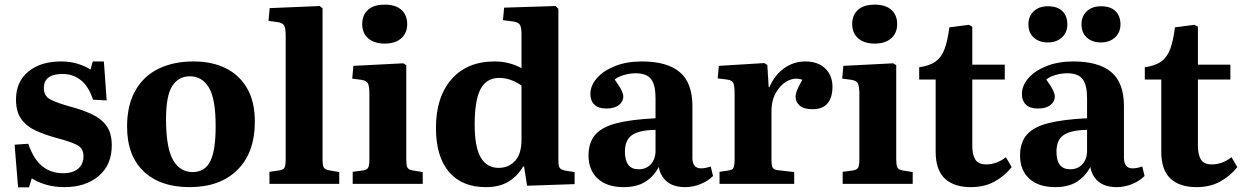

<svg xmlns="http://www.w3.org/2000/svg" viewBox="-20 -793 5359 828"><path d="M58 15 43 -169 102 -173Q125 -106 162.5 -76Q200 -46 252 -46Q294 -46 317 -65.5Q340 -85 340 -120Q340 -154 311 -168.5Q282 -183 224 -198Q176 -211 136 -229Q96 -247 72.5 -278.5Q49 -310 49 -364Q49 -440 102 -484Q155 -528 243 -528Q283 -528 315 -518Q347 -508 370 -493L380 -528H428L440 -360L381 -363Q363 -420 329 -447Q295 -474 250 -474Q169 -474 169 -413Q169 -379 197.5 -364Q226 -349 284 -333Q337 -319 377 -300Q417 -281 439.5 -250Q462 -219 462 -166Q462 -82 405.5 -34Q349 14 258 14Q215 14 179 3.5Q143 -7 117 -24L105 15Z M797 14Q671 14 599.5 -54Q528 -122 528 -247Q528 -339 563.5 -402Q599 -465 663.5 -496.5Q728 -528 815 -528Q894 -528 953 -499Q1012 -470 1045.5 -412.5Q1079 -355 1079 -269Q1079 -135 1004 -60.5Q929 14 797 14ZM811 -51Q863 -51 886.5 -97Q910 -143 910 -248Q910 -368 880.5 -416Q851 -464 799 -464Q750 -464 723 -422.5Q696 -381 696 -278Q696 -158 725.5 -104.5Q755 -51 811 -51Z M1142 0V-52L1184 -58Q1202 -61 1207 -70Q1212 -79 1212 -107V-638Q1212 -671 1205.5 -683Q1199 -695 1174 -698L1138 -703L1143 -758L1359 -767L1371 -757V-105Q1371 -80 1376.5 -70.5Q1382 -61 1402 -58L1443 -51V0Z M1639 -605Q1594 -605 1568 -627.5Q1542 -650 1542 -689Q1542 -728 1567 -750.5Q1592 -773 1639 -773Q1686 -773 1711 -750.5Q1736 -728 1736 -689Q1736 -650 1710 -627.5Q1684 -605 1639 -605ZM1501 0V-52L1546 -58Q1563 -61 1568 -70.5Q1573 -80 1573 -106V-388Q1573 -421 1566.5 -433.5Q1560 -446 1537 -449L1499 -454L1504 -509L1719 -520L1732 -512V-105Q1732 -82 1736.5 -71.5Q1741 -61 1760 -58L1803 -51V0Z M2075 14Q1972 14 1916 -52Q1860 -118 1860 -242Q1860 -374 1927 -451Q1994 -528 2113 -528Q2147 -528 2176.5 -520Q2206 -512 2229 -499V-647Q2229 -676 2221.5 -687Q2214 -698 2188 -701L2149 -706L2154 -760L2376 -767L2388 -755V-101Q2388 -78 2393.5 -69.5Q2399 -61 2419 -57L2458 -51V1L2253 8L2240 -75H2236Q2213 -35 2174 -10.5Q2135 14 2075 14ZM2130 -69Q2174 -69 2201.5 -99.5Q2229 -130 2229 -190V-424Q2208 -439 2183.5 -448Q2159 -457 2133 -457Q2078 -457 2052.5 -409Q2027 -361 2027 -256Q2027 -158 2053.5 -113.5Q2080 -69 2130 -69Z M2669 14Q2598 14 2558 -22.5Q2518 -59 2518 -122Q2518 -179 2547.5 -212.5Q2577 -246 2640.5 -262Q2704 -278 2807 -283V-370Q2807 -426 2788 -451.5Q2769 -477 2721 -477Q2696 -477 2670.5 -469.5Q2645 -462 2631 -450Q2652 -421 2660 -404Q2668 -387 2668 -377Q2668 -355 2649 -340Q2630 -325 2595 -325Q2560 -325 2543 -342Q2526 -359 2526 -387Q2526 -424 2554 -456Q2582 -488 2632 -508Q2682 -528 2748 -528Q2857 -528 2911.5 -482Q2966 -436 2966 -335V-113Q2966 -67 3003 -67Q3022 -67 3045 -75L3055 -34Q3033 -12 3000.5 1Q2968 14 2935 14Q2885 14 2856.5 -9.5Q2828 -33 2821 -73Q2800 -33 2763.5 -9.5Q2727 14 2669 14ZM2734 -63Q2767 -63 2787 -85Q2807 -107 2807 -143V-233Q2738 -232 2706.5 -211Q2675 -190 2675 -139Q2675 -63 2734 -63Z M3083 0V-52L3123 -58Q3139 -60 3143.5 -70Q3148 -80 3148 -106V-389Q3148 -421 3143 -434Q3138 -447 3115 -450L3075 -455L3080 -509L3276 -521L3289 -513L3295 -417H3298Q3321 -470 3362 -499Q3403 -528 3453 -528Q3507 -528 3538.5 -498Q3570 -468 3570 -419Q3570 -373 3549 -347.5Q3528 -322 3484 -322Q3447 -322 3429 -337.5Q3411 -353 3411 -375Q3411 -389 3417.5 -404.5Q3424 -420 3440 -449Q3410 -460 3379.5 -445.5Q3349 -431 3328 -396.5Q3307 -362 3307 -314V-104Q3307 -80 3312 -70.5Q3317 -61 3335 -59L3405 -51V0Z M3752 -605Q3707 -605 3681 -627.5Q3655 -650 3655 -689Q3655 -728 3680 -750.5Q3705 -773 3752 -773Q3799 -773 3824 -750.5Q3849 -728 3849 -689Q3849 -650 3823 -627.5Q3797 -605 3752 -605ZM3614 0V-52L3659 -58Q3676 -61 3681 -70.5Q3686 -80 3686 -106V-388Q3686 -421 3679.5 -433.5Q3673 -446 3650 -449L3612 -454L3617 -509L3832 -520L3845 -512V-105Q3845 -82 3849.5 -71.5Q3854 -61 3873 -58L3916 -51V0Z M4167 14Q4094 14 4054.5 -23Q4015 -60 4015 -139V-450H3944V-503Q3989 -509 4015 -528Q4041 -547 4054 -583Q4067 -619 4074 -675L4158 -686L4173 -678V-514H4313V-450H4173V-164Q4173 -126 4186 -105Q4199 -84 4233 -84Q4278 -84 4318 -115L4343 -72Q4311 -33 4268 -9.5Q4225 14 4167 14Z M4530 14Q4459 14 4419 -22.5Q4379 -59 4379 -122Q4379 -179 4408.5 -212.5Q4438 -246 4501.5 -262Q4565 -278 4668 -283V-370Q4668 -426 4649 -451.5Q4630 -477 4582 -477Q4557 -477 4531.5 -469.5Q4506 -462 4492 -450Q4513 -421 4521 -404Q4529 -387 4529 -377Q4529 -355 4510 -340Q4491 -325 4456 -325Q4421 -325 4404 -342Q4387 -359 4387 -387Q4387 -424 4415 -456Q4443 -488 4493 -508Q4543 -528 4609 -528Q4718 -528 4772.5 -482Q4827 -436 4827 -335V-113Q4827 -67 4864 -67Q4883 -67 4906 -75L4916 -34Q4894 -12 4861.5 1Q4829 14 4796 14Q4746 14 4717.5 -9.5Q4689 -33 4682 -73Q4661 -33 4624.5 -9.5Q4588 14 4530 14ZM4595 -63Q4628 -63 4648 -85Q4668 -107 4668 -143V-233Q4599 -232 4567.5 -211Q4536 -190 4536 -139Q4536 -63 4595 -63ZM4728 -610Q4690 -610 4667 -631Q4644 -652 4644 -688Q4644 -723 4667 -744.5Q4690 -766 4728 -766Q4769 -766 4790.5 -745Q4812 -724 4812 -688Q4812 -653 4788.5 -631.5Q4765 -610 4728 -610ZM4499 -610Q4461 -610 4438 -631Q4415 -652 4415 -688Q4415 -723 4438 -744.5Q4461 -766 4499 -766Q4540 -766 4561.5 -745Q4583 -724 4583 -688Q4583 -653 4559.5 -631.5Q4536 -610 4499 -610Z M5140 14Q5067 14 5027.5 -23Q4988 -60 4988 -139V-450H4917V-503Q4962 -509 4988 -528Q5014 -547 5027 -583Q5040 -619 5047 -675L5131 -686L5146 -678V-514H5286V-450H5146V-164Q5146 -126 5159 -105Q5172 -84 5206 -84Q5251 -84 5291 -115L5316 -72Q5284 -33 5241 -9.5Q5198 14 5140 14Z"/></svg>

Font: Literata 36pt
Style: Bold
Weight: 700
Designer: Latin by Veronika Burian and Jose Scaglione. Greek by Irene Vlachou. Cyrillic by Vera Evstafieva.
Foundry: TypeTogether
Version: Version 3.002